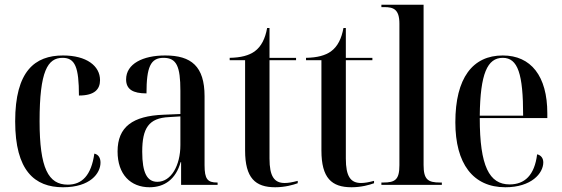

<svg xmlns="http://www.w3.org/2000/svg" viewBox="-20 -780 2370 810"><path d="M246 10C361 10 404 -49 404 -94C404 -113 396 -128 378 -132C365 -40 326 -1 266 -1C184 -1 147 -70 147 -269C147 -480 181 -536 244 -536C297 -536 313 -496 313 -377C381 -377 402 -405 402 -442C402 -502 345 -546 246 -546C127 -546 44 -480 44 -268C44 -60 126 10 246 10Z M611 10C674 10 722 -24 742 -96H744V0H898V-10H896C856 -10 843 -24 843 -83V-374C843 -500 787 -546 677 -546C583 -546 512 -511 512 -445C512 -403 541 -386 598 -386C598 -497 615 -536 670 -536C725 -536 741 -500 741 -397V-299L670 -296C540 -291 476 -245 476 -141C476 -44 531 10 611 10ZM644 -13C601 -13 580 -50 580 -140C580 -239 607 -282 693 -286L741 -289V-168C741 -82 702 -13 644 -13Z M1141 10C1182 10 1217 0 1236 -7V-17C1213 -11 1197 -8 1181 -8C1137 -8 1117 -36 1117 -111V-526H1229V-536H1117V-662H1107C1099 -618 1083 -584 1054 -563C1030 -546 997 -537 949 -536V-526H1014V-145C1014 -29 1057 10 1141 10Z M1463 10C1504 10 1539 0 1558 -7V-17C1535 -11 1519 -8 1503 -8C1459 -8 1439 -36 1439 -111V-526H1551V-536H1439V-662H1429C1421 -618 1405 -584 1376 -563C1352 -546 1319 -537 1271 -536V-526H1336V-145C1336 -29 1379 10 1463 10Z M1589 0H1844V-10H1836C1785 -10 1767 -23 1767 -84V-760H1589V-750H1601C1640 -750 1665 -741 1665 -680V-83C1665 -22 1647 -10 1597 -10H1589Z M2112 10C2222 10 2272 -49 2272 -95C2272 -112 2263 -125 2246 -129C2235 -40 2193 -2 2130 -2C2044 -2 2004 -79 2004 -282H2289V-302C2289 -459 2220 -546 2101 -546C1974 -546 1901 -451 1901 -264C1901 -90 1975 10 2112 10ZM2187 -292H2004C2006 -469 2036 -536 2101 -536C2165 -536 2187 -468 2187 -292Z"/></svg>

Font: Noto Serif Display Condensed Medium
Style: Regular
Weight: 500
Width: 3
Designer: Monotype Design Team
Foundry: Monotype Imaging Inc.
Version: Version 2.009